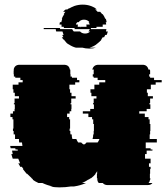

<svg xmlns="http://www.w3.org/2000/svg" viewBox="-20 -800 719 830"><path d="M632 -414H615V-399H619V-384H641V-374H629V-354H626V-349H630V-329H614V-319H582V-309H606V-294H622V-284H627V-264H630V-234H629V-219H627V-199H658V-184H610V-159H631V-154H639V-149H614V-134H607V-114H631V-94H624V-79H631V-69H629V-49H628V-29H630V-24H629Q627 -14 622 -9H639Q633 0 619 0H444Q432 0 424 -9H407Q402 -14 400 -24H401V-29H399V-49H400V-60Q397 -54 392 -49H394Q384 -37 373 -29H371Q370 -28 368 -27Q366 -26 364 -24H362Q349 -15 335 -9H352Q328 2 300 6H287Q275 8 262.5 9Q250 10 236 10Q226 10 216 9Q206 8 195 6H208Q184 1 163 -9H146Q131 -16 120 -24H123Q122 -26 120 -27Q118 -28 116 -29H118Q113 -34 107.5 -39Q102 -44 97 -49H95Q91 -54 87 -59Q83 -64 79 -69H81Q80 -71 78 -74Q76 -77 74 -79H67Q66 -83 63.5 -86.5Q61 -90 59 -94H67Q62 -105 59 -114H35Q34 -119 32 -124Q30 -129 29 -134H35L32 -149H57Q56 -151 56 -154H47Q47 -157 46 -159H26Q25 -161 25 -164Q25 -167 24 -169H77Q76 -173 76 -176.5Q76 -180 75 -184H63Q62 -188 62 -191.5Q62 -195 62 -199H45V-219H39V-234H36V-244H38V-284H34V-294H25V-309H36V-319H43V-329H44V-349H40V-354H43V-374H62V-384H44V-399H38V-414H35V-434H60V-444H78V-454H68V-464H46V-469H40V-479H39V-493Q39 -495 39.5 -496.5Q40 -498 40 -499H39Q43 -520 65 -520H256Q279 -520 282 -499H284V-479H285V-469H291V-464H313V-454H323V-444H305V-434H280V-414H283V-399H289V-384H307V-374H288V-354H285V-349H289V-329H288V-319H281V-309H270V-294H279V-284H283V-244H281V-234H284V-224Q284 -221 285 -219H290Q290 -208 293 -199H310Q313 -191 318 -184H331Q336 -178 343 -175Q350 -178 354 -184H402Q407 -191 410 -199H380Q383 -208 383 -219H385V-234H386V-264H383V-284H378V-294H362V-309H338V-319H370V-329H386V-349H382V-354H385V-374H397V-384H375V-399H371V-414H388V-434H409V-444H435V-454H402V-464H385V-469H381V-479H385V-493Q385 -497 386 -499H379Q384 -520 406 -520H596Q617 -520 622 -499H628Q629 -497 629 -493V-479H625V-469H629V-464H646V-454H679V-444H653V-434H632ZM438 -664H446Q445 -660 444 -656.5Q443 -653 441 -649H435Q433 -644 430 -639H424Q423 -637 421 -634Q419 -631 417 -629H419Q418 -627 415 -624Q414 -623 412.5 -622Q411 -621 410 -619H409Q405 -614 397 -609H398Q385 -599 367 -594H395Q383 -590 366 -590Q349 -590 336 -594H308Q292 -598 276 -609H275Q272 -611 269 -613.5Q266 -616 264 -619Q263 -621 262 -622Q261 -623 259 -624H260Q259 -626 258 -627Q257 -628 256 -629H254L247 -639H254Q251 -644 249 -649H255Q254 -653 252.5 -656.5Q251 -660 250 -664H223Q221 -670 221 -674H169V-679H239Q239 -678 239.5 -677Q240 -676 240 -674H292Q295 -668 299 -664H326Q334 -655 348 -655Q361 -655 370 -664H362Q367 -669 368 -674H302Q302 -676 302.5 -677Q303 -678 303 -679H256V-684H246V-694H237Q238 -696 238 -699Q238 -702 239 -704H245Q246 -708 247 -711.5Q248 -715 249 -719H247Q251 -729 258 -739H255Q258 -742 259 -744Q260 -746 261 -747Q262 -748 263 -749H253Q255 -752 258 -754.5Q261 -757 264 -759H271Q273 -761 275 -762Q277 -763 278 -764H280Q285 -767 290.5 -769.5Q296 -772 301 -774Q319 -780 337 -780Q357 -780 373 -774Q378 -772 383.5 -769.5Q389 -767 394 -764H391Q393 -763 395 -762Q397 -761 398 -759H391Q394 -757 397 -754.5Q400 -752 402 -749H413Q414 -748 415 -747Q416 -746 417 -744H418L421 -739H424Q431 -729 435 -719H437Q439 -715 439.5 -711.5Q440 -708 441 -704H437Q439 -698 439 -694H424V-684H397V-679H373V-674H440Q439 -672 439 -669Q439 -666 438 -664ZM316 -684H326V-679Q327 -681 327 -684H354V-685Q354 -691 353 -694H368Q367 -698 363 -704H367Q358 -715 343 -715Q328 -715 320 -704H314Q309 -699 308 -694H317Q316 -691 316 -685Z"/></svg>

Font: Rubik Glitch
Style: Regular
Weight: 400
Designer: Hubert and Fischer, NaN
Foundry: Hubert and Fischer, NaN
Version: Version 2.200